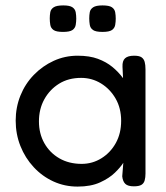

<svg xmlns="http://www.w3.org/2000/svg" viewBox="-20 -680 614 710"><path d="M475 9Q453 9 443.5 0Q434 -9 432 -28L436 -78Q426 -62 405 -41.5Q384 -21 350 -5.5Q316 10 267 10Q219 10 177.5 -9Q136 -28 104.5 -62Q73 -96 55.5 -140Q38 -184 38 -234Q38 -283 55.5 -326.5Q73 -370 105 -403Q137 -436 178.5 -455Q220 -474 267 -474Q311 -474 342 -462.5Q373 -451 395.5 -432.5Q418 -414 435 -391L433 -433Q432 -455 442.5 -464.5Q453 -474 476 -474Q495 -474 503.5 -468Q512 -462 515 -451Q518 -440 518 -424V-38Q518 -24 515 -13Q512 -2 503 3.5Q494 9 475 9ZM282 -74Q322 -74 355.5 -95Q389 -116 408.5 -151.5Q428 -187 428 -233Q428 -280 407.5 -315.5Q387 -351 353.5 -371.5Q320 -392 280 -392Q233 -392 198.5 -370.5Q164 -349 144 -313Q124 -277 124 -231Q124 -186 144 -150.5Q164 -115 199.5 -94.5Q235 -74 282 -74ZM359 -562Q334 -562 324 -569Q314 -576 312 -588Q310 -600 310 -612Q310 -624 312 -635Q314 -646 324.5 -653Q335 -660 359 -660Q384 -660 394 -653Q404 -646 406 -634.5Q408 -623 408 -611Q408 -600 406 -588Q404 -576 394 -569Q384 -562 359 -562ZM213 -562Q188 -562 178 -569Q168 -576 166 -588Q164 -600 164 -612Q164 -624 166 -635Q168 -646 178.5 -653Q189 -660 214 -660Q238 -660 248 -653Q258 -646 260 -634.5Q262 -623 262 -611Q262 -600 260 -588Q258 -576 248 -569Q238 -562 213 -562Z"/></svg>

Font: Fredoka Light
Style: Regular
Weight: 400
Version: Version 2.001